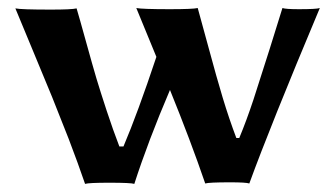

<svg xmlns="http://www.w3.org/2000/svg" viewBox="-20 -452 831 476"><path d="M190.9 3.9C196.8 2 216.8 1 251 1C287.1 1 307.8 2 313 3.9C335.8 -66.7 365.2 -144.4 401.4 -229C435.2 -145.7 464.4 -68.4 488.8 2.9C494.6 1 515.3 0 550.8 0C577.1 0 592.9 1 598.1 2.9C632.3 -91.1 690.6 -236.2 772.9 -432.1C767.7 -430.2 750.5 -429.2 721.2 -429.2C699.1 -429.2 685.4 -430.2 680.2 -432.1L648.4 -330.1L608.4 -205.1C596.7 -169.9 585 -138.2 573.2 -109.9H565.9C553.9 -141.8 542.6 -175 532.2 -209.5C521.8 -244 510.3 -284.8 497.6 -332L470.2 -432.1C462.1 -430.2 439 -429.2 400.9 -429.2C355 -429.2 327.3 -430.2 317.9 -432.1L367.7 -311C336.8 -218.3 309.6 -144.2 286.1 -88.9H275.9C265.5 -115.9 255 -145.5 244.4 -177.7C233.8 -210 225.4 -236.4 219.2 -257.1C213.1 -277.8 204.4 -308.1 193.4 -348.1C182.3 -388.2 174.5 -415.9 169.9 -431.2C161.8 -429.2 140.5 -428.2 106 -428.2C56.8 -428.2 27.5 -429.2 18.1 -431.2L62.5 -324.2L109.4 -210.9L150.4 -107.4C165.7 -67.4 179.2 -30.3 190.9 3.9Z"/></svg>

Font: Linux Biolinum G
Style: Bold
Weight: 700
Designer: Philipp H. Poll
Foundry: Philipp H. Poll
Version: Version 1.1.0